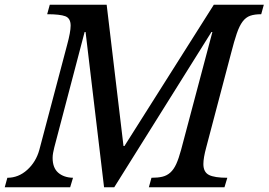

<svg xmlns="http://www.w3.org/2000/svg" viewBox="-47 -790 1133 810"><path d="M845 -655 435 0H392L314 -655H310L182 -168Q179 -156 177 -145Q175 -134 175 -124Q175 -82 198.5 -61.5Q222 -41 261 -40L249 0H-27L-16 -40Q31 -40 68 -73.5Q105 -107 119 -158L236 -600Q251 -655 251 -682Q251 -713 228.5 -721.5Q206 -730 152 -730L163 -770H403L474 -174H478L855 -770H1066L1055 -730Q1027 -730 1008.5 -723.5Q990 -717 976.5 -699Q963 -681 952 -649Q941 -617 928 -566L823 -168Q811 -124 811 -98Q811 -64 834.5 -52Q858 -40 912 -40L900 0H581L592 -40Q619 -40 638 -44.5Q657 -49 671.5 -62Q686 -75 696.5 -98Q707 -121 717 -158L849 -655Z"/></svg>

Font: SVN-Libre Baskerville
Style: Italic
Weight: 400
Italic angle: -14°
Designer: Pablo Impallari, Rodrigo Fuenzalida
Foundry: Pablo Impallari, Rodrigo Fuenzalida
Version: Version 1.000; ttfautohint (v1.8.4)